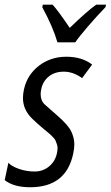

<svg xmlns="http://www.w3.org/2000/svg" viewBox="-62 -786 471 816"><path d="M388.7 -766.1 386.2 -755.4Q349.6 -717.8 312.3 -674.3Q274.9 -630.9 257.8 -606H182.1Q163.6 -670.4 117.7 -755.4L120.1 -766.1H161.6Q184.6 -741.2 234.4 -667.5Q308.6 -739.3 346.7 -766.1ZM146.5 -78.6Q180.2 -106.4 182.6 -155.3Q183.1 -165 179.2 -174.8Q175.3 -184.6 173.6 -189.5Q171.9 -194.3 162.6 -203.6L151.4 -214.8Q148.9 -217.3 124.5 -237.3Q100.1 -257.3 75.2 -281.2Q35.6 -319.3 35.6 -369.6Q35.6 -387.2 40 -406.7Q53.2 -467.3 103 -506.3Q153.3 -544.9 219.7 -544.9Q286.1 -544.9 329.6 -511.7L287.1 -454.1Q248.5 -481.4 209.5 -481.4Q170.4 -481.4 145.3 -460.9Q120.1 -440.4 113.3 -407.2Q110.8 -395.5 110.8 -385.3Q110.8 -357.9 128.4 -341.8L182.1 -294.4Q228 -254.4 240.7 -227.5Q253.9 -199.7 253.9 -172.9Q253.9 -154.8 249 -132.3Q218.8 9.8 66.4 9.8Q-3.9 9.8 -42 -20.5L-26.4 -94.2Q-12.7 -79.1 18.8 -68.1Q50.3 -57.1 85.2 -57.1Q120.1 -57.1 146.5 -78.6Z"/></svg>

Font: Open Sans Hebrew Condensed
Style: Italic
Weight: 400
Width: 3
Italic angle: -12°
Foundry: Ascender Corporation, Yanek Iontef
Version: Version 2.001;PS 002.001;hotconv 1.0.70;makeotf.lib2.5.58329